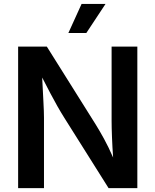

<svg xmlns="http://www.w3.org/2000/svg" viewBox="-20 -967 799 987"><path d="M73.2 0V-727.5H220.7L472.2 -326.7Q491.7 -295.4 514.6 -253.7Q537.6 -211.9 561.5 -157.2Q557.6 -210 555.7 -261.2Q553.7 -312.5 553.7 -345.7V-727.5H686V0H538.1L311 -360.8Q292 -391.1 275.1 -420.9Q258.3 -450.7 239.7 -485.8Q221.2 -521 196.8 -568.4Q200.2 -501 203.1 -446.3Q206.1 -391.6 206.1 -361.3V0ZM331.5 -797.4 399.4 -946.8H522.5L423.8 -797.4Z"/></svg>

Font: Inter SemiBold
Style: Regular
Weight: 600
Designer: Rasmus Andersson
Foundry: rsms
Version: Version 4.001;git-9221beed3